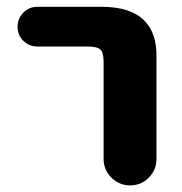

<svg xmlns="http://www.w3.org/2000/svg" viewBox="-20 -569 540 571"><path d="M288.1 -96.7V-384.8Q288.1 -413.1 278.3 -421.9Q268.6 -430.7 239.3 -430.7H90.8Q66.4 -430.7 49.3 -447.8Q32.2 -464.8 32.2 -489.3Q32.2 -513.7 49.3 -531.2Q66.4 -548.8 90.8 -548.8H282.2Q368.2 -548.8 409.2 -507.8Q446.3 -470.7 445.3 -400.4V-96.7Q445.3 -63.5 422.4 -40.5Q399.4 -17.6 367.2 -17.6Q335 -17.6 311.5 -40.5Q288.1 -63.5 288.1 -96.7Z"/></svg>

Font: Rounded-X Mgen+ 1m bold
Style: Bold
Weight: 700
Designer: [Source Han Sans]
Ryoko NISHIZUKA  (kana & ideographs); Paul D. Hunt (Latin, Greek & Cyrillic); Wenlong ZHANG  (bopomofo
Version: Version 1.059.20150602